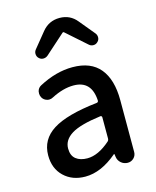

<svg xmlns="http://www.w3.org/2000/svg" viewBox="-124 -918 823 1016"><g transform="rotate(-15 287.0 -410.5)"><path d="M216.8 12.7Q145.5 12.7 100.1 -30.8Q54.7 -74.2 54.7 -146.5Q54.7 -233.4 130.9 -281.7Q207 -330.1 374 -348.6Q383.8 -349.6 383.8 -359.4Q377.9 -469.7 279.3 -469.7Q222.7 -469.7 158.2 -436.5Q148.4 -430.7 136.7 -430.7Q130.9 -430.7 125 -432.6Q107.4 -437.5 98.6 -453.1Q92.8 -463.9 92.8 -474.6Q92.8 -481.4 93.8 -487.3Q98.6 -505.9 115.2 -514.6Q209 -564.5 298.8 -564.5Q399.4 -564.5 449.2 -503.9Q499 -443.4 499 -331.1V-46.9Q499 -27.3 485.4 -13.7Q471.7 0 452.1 0Q431.6 0 416 -13.2Q400.4 -26.4 397.5 -46.9L395.5 -61.5Q394.5 -63.5 393.1 -63.5Q391.6 -63.5 390.6 -61.5Q302.7 12.7 216.8 12.7ZM252 -78.1Q311.5 -78.1 377 -135.7Q383.8 -141.6 383.8 -151.4V-267.6Q383.8 -271.5 380.9 -273.9Q377.9 -276.4 374 -275.4Q261.7 -260.7 213.9 -231Q166 -201.2 166 -154.3Q166 -115.2 189.5 -96.7Q212.9 -78.1 252 -78.1ZM139.6 -658.2Q128.9 -668 128.9 -683.6Q128.9 -695.3 136.7 -705.1L205.1 -789.1Q242.2 -834 300.3 -834Q358.4 -834 394.5 -789.1L463.9 -705.1Q471.7 -695.3 471.7 -682.6Q471.7 -668 460.9 -658.2Q451.2 -648.4 437.5 -648.4Q437.5 -648.4 436.5 -648.4Q423.8 -648.4 414.1 -657.2L303.7 -754.9Q301.8 -755.9 299.8 -755.9Q297.9 -755.9 296.9 -754.9L187.5 -657.2Q176.8 -648.4 163.1 -648.4Q149.4 -648.4 139.6 -658.2Z"/></g></svg>

Font: Gen Jyuu GothicX Medium
Style: Regular
Weight: 500
Designer: Ryoko NISHIZUKA (kana &amp; ideographs); Paul D. Hunt (Latin, Greek &amp; Cyrillic); Wenlong ZHANG (bopomofo); Sandoll C
Version: Version 1.058.20140828